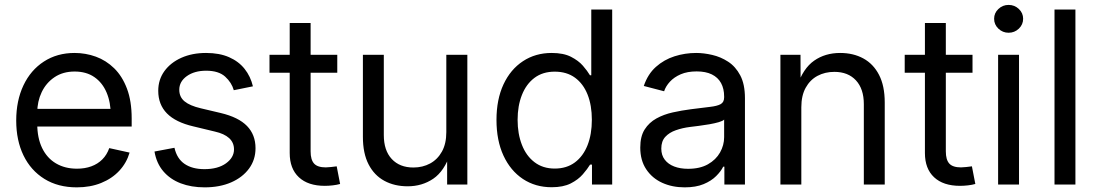

<svg xmlns="http://www.w3.org/2000/svg" viewBox="-20 -767 4563 798"><path d="M299.3 11.7Q221.2 11.7 164.6 -23.4Q107.9 -58.6 77.6 -121.1Q47.4 -183.6 47.4 -266.1Q47.4 -348.6 77.4 -412.1Q107.4 -475.6 162.4 -511.2Q217.3 -546.9 290 -546.9Q335.9 -546.9 378.4 -531.5Q420.9 -516.1 454.6 -483.2Q488.3 -450.2 507.8 -398.4Q527.3 -346.7 527.3 -274.9V-241.2H103.5V-314.5H480L440.4 -288.1Q440.4 -341.3 423.1 -382.3Q405.8 -423.3 372.3 -446.5Q338.9 -469.7 290 -469.7Q241.7 -469.7 206.8 -446.3Q171.9 -422.9 153.3 -384Q134.8 -345.2 134.8 -298.8V-252.9Q134.8 -193.8 155 -151.9Q175.3 -109.9 212.6 -87.9Q250 -65.9 299.8 -65.9Q333 -65.9 359.6 -75.7Q386.2 -85.4 405.3 -104.5Q424.3 -123.5 434.1 -151.4L518.6 -132.8Q506.3 -90.3 476.1 -57.6Q445.8 -24.9 400.6 -6.6Q355.5 11.7 299.3 11.7Z M830.6 11.7Q774.9 11.7 731 -5.1Q687 -22 658.7 -55.2Q630.4 -88.4 622.1 -137.2L705.1 -152.8Q715.3 -107.4 747.3 -85.7Q779.3 -64 829.6 -64Q885.7 -64 919.2 -88.1Q952.6 -112.3 952.6 -146Q952.6 -174.3 932.4 -192.9Q912.1 -211.4 873 -220.2L783.7 -241.7Q710 -258.8 673.8 -295.7Q637.7 -332.5 637.7 -389.6Q637.7 -436 663.3 -471.4Q689 -506.8 733.9 -526.9Q778.8 -546.9 836.4 -546.9Q892.1 -546.9 932.1 -529.3Q972.2 -511.7 996.8 -480.5Q1021.5 -449.2 1031.2 -408.2L951.7 -392.1Q942.9 -423.8 915.8 -448.5Q888.7 -473.1 836.9 -473.1Q788.1 -473.1 756.6 -450.7Q725.1 -428.2 725.1 -394Q725.1 -363.8 747.1 -345.7Q769 -327.6 814.5 -316.9L897 -297.4Q971.2 -279.8 1006.6 -243.4Q1042 -207 1042 -150.9Q1042 -103 1015.1 -66.4Q988.3 -29.8 940.7 -9Q893.1 11.7 830.6 11.7Z M1381.8 -539.1V-464.8H1100.1V-539.1ZM1184.1 -671.4H1271V-137.7Q1271 -103 1285.4 -87.2Q1299.8 -71.3 1334 -71.3Q1342.8 -71.3 1355.7 -72.8Q1368.7 -74.2 1379.4 -75.7L1393.6 -2.4Q1379.9 1.5 1363 3.4Q1346.2 5.4 1330.1 5.4Q1260.3 5.4 1222.2 -30.3Q1184.1 -65.9 1184.1 -130.9Z M1674.3 7.3Q1619.6 7.3 1577.6 -15.4Q1535.6 -38.1 1512 -83.7Q1488.3 -129.4 1488.3 -198.2V-539.1H1575.2V-205.6Q1575.2 -141.6 1608.2 -106.2Q1641.1 -70.8 1698.2 -70.8Q1736.8 -70.8 1767.8 -87.6Q1798.8 -104.5 1816.9 -137.2Q1835 -169.9 1835 -217.8V-539.1H1922.4V0H1838.4V-130.9H1852.5Q1827.1 -55.7 1780.8 -24.2Q1734.4 7.3 1674.3 7.3Z M2272.9 11.2Q2205.1 11.2 2153.3 -23.2Q2101.6 -57.6 2072.5 -120.4Q2043.5 -183.1 2043.5 -268.6Q2043.5 -353.5 2072.5 -416Q2101.6 -478.5 2153.6 -512.7Q2205.6 -546.9 2272.9 -546.9Q2321.8 -546.9 2353 -531Q2384.3 -515.1 2402.8 -493.7Q2421.4 -472.2 2432.1 -454.1H2437.5V-727.5H2524.4V0H2440.4V-83H2432.6Q2421.4 -64.5 2402.3 -42.5Q2383.3 -20.5 2352.1 -4.6Q2320.8 11.2 2272.9 11.2ZM2285.6 -66.4Q2335 -66.4 2369.4 -92Q2403.8 -117.7 2421.9 -163.3Q2439.9 -209 2439.9 -269Q2439.9 -329.1 2422.1 -374Q2404.3 -418.9 2369.9 -444.1Q2335.4 -469.2 2285.6 -469.2Q2235.8 -469.2 2201.4 -443.4Q2167 -417.5 2149.2 -372.3Q2131.3 -327.1 2131.3 -269Q2131.3 -210.9 2149.2 -165Q2167 -119.1 2201.7 -92.8Q2236.3 -66.4 2285.6 -66.4Z M2825.7 11.7Q2773.9 11.7 2732.2 -7.3Q2690.4 -26.4 2665.8 -63.5Q2641.1 -100.6 2641.1 -153.8Q2641.1 -200.2 2659.4 -229Q2677.7 -257.8 2708.3 -274.7Q2738.8 -291.5 2776.1 -299.8Q2813.5 -308.1 2851.6 -313Q2900.9 -319.3 2930.9 -322.8Q2960.9 -326.2 2975.3 -334.2Q2989.7 -342.3 2989.7 -362.3V-365.7Q2989.7 -398.4 2976.8 -421.9Q2963.9 -445.3 2938.5 -457.8Q2913.1 -470.2 2875.5 -470.2Q2836.9 -470.2 2809.3 -458.3Q2781.7 -446.3 2764.4 -427.5Q2747.1 -408.7 2740.2 -387.7L2655.8 -409.7Q2672.4 -459 2706.1 -489Q2739.7 -519 2783.4 -533Q2827.1 -546.9 2873.5 -546.9Q2904.8 -546.9 2939.9 -538.8Q2975.1 -530.8 3006.1 -510.7Q3037.1 -490.7 3056.6 -453.9Q3076.2 -417 3076.2 -358.9V0H2990.7V-74.2H2985.8Q2976.6 -55.2 2956.5 -35.2Q2936.5 -15.1 2904.3 -1.7Q2872.1 11.7 2825.7 11.7ZM2839.8 -65.4Q2889.2 -65.4 2922.4 -84.2Q2955.6 -103 2972.7 -133.3Q2989.7 -163.6 2989.7 -196.8V-270Q2984.4 -264.2 2967.5 -259.3Q2950.7 -254.4 2928.5 -250.5Q2906.2 -246.6 2884.5 -243.9Q2862.8 -241.2 2847.7 -239.3Q2816.4 -235.4 2789.1 -225.8Q2761.7 -216.3 2745.1 -198.2Q2728.5 -180.2 2728.5 -149.4Q2728.5 -122.1 2742.9 -103.3Q2757.3 -84.5 2782.2 -75Q2807.1 -65.4 2839.8 -65.4Z M3310.5 -321.3V0H3223.6V-539.1H3307.1L3307.6 -408.7H3293Q3317.9 -482.9 3363.8 -514.9Q3409.7 -546.9 3471.7 -546.9Q3526.4 -546.9 3568.1 -524.2Q3609.9 -501.5 3633.5 -455.8Q3657.2 -410.2 3657.2 -340.8V0H3570.3V-334Q3570.3 -397.5 3537.6 -432.9Q3504.9 -468.3 3447.8 -468.3Q3408.7 -468.3 3377.7 -451.7Q3346.7 -435.1 3328.6 -402.3Q3310.5 -369.6 3310.5 -321.3Z M4022 -539.1V-464.8H3740.2V-539.1ZM3824.2 -671.4H3911.1V-137.7Q3911.1 -103 3925.5 -87.2Q3939.9 -71.3 3974.1 -71.3Q3982.9 -71.3 3995.8 -72.8Q4008.8 -74.2 4019.5 -75.7L4033.7 -2.4Q4020 1.5 4003.2 3.4Q3986.3 5.4 3970.2 5.4Q3900.4 5.4 3862.3 -30.3Q3824.2 -65.9 3824.2 -130.9Z M4128.4 0V-539.1H4215.3V0ZM4171.9 -630.9Q4147.5 -630.9 4129.6 -647.9Q4111.8 -665 4111.8 -689Q4111.8 -712.9 4129.6 -729.7Q4147.5 -746.6 4171.9 -746.6Q4196.8 -746.6 4214.6 -729.7Q4232.4 -712.9 4232.4 -689Q4232.4 -665 4214.6 -647.9Q4196.8 -630.9 4171.9 -630.9Z M4449.7 -727.5V0H4362.8V-727.5Z"/></svg>

Font: Inter 18pt
Style: Regular
Weight: 400
Designer: Rasmus Andersson
Foundry: rsms
Version: Version 4.001;git-66647c0bb